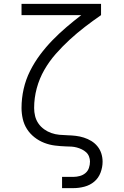

<svg xmlns="http://www.w3.org/2000/svg" viewBox="-20 -755 640 990"><path d="M300 215V157H359Q375 157 391.5 152.5Q408 148 420.5 137.5Q433 127 438.5 111Q444 95 444 78Q444 65 439 52Q434 39 424 30Q414 21 401.5 15Q389 9 376 5.5Q363 2 349 1Q335 0 322 0H321Q292 -1 263.5 -4.5Q235 -8 208 -18.5Q181 -29 158 -47Q135 -65 119.5 -89Q104 -113 97.5 -141.5Q91 -170 91 -198Q91 -248 102 -296.5Q113 -345 135 -389Q157 -433 186.5 -472.5Q216 -512 250.5 -547.5Q285 -583 322.5 -615Q360 -647 399 -677H91V-735H501V-677Q459 -648 418 -616.5Q377 -585 339.5 -550.5Q302 -516 268 -477.5Q234 -439 208.5 -394.5Q183 -350 169.5 -300Q156 -250 156 -198Q156 -177 161 -156.5Q166 -136 178 -118.5Q190 -101 207.5 -88.5Q225 -76 245 -69Q265 -62 286.5 -60Q308 -58 329 -57.5Q350 -57 371 -54.5Q392 -52 412.5 -45.5Q433 -39 451 -28Q469 -17 482.5 -0.5Q496 16 502.5 36.5Q509 57 509 79Q509 107 498.5 135Q488 163 466 181.5Q444 200 415.5 207.5Q387 215 359 215Z"/></svg>

Font: Iosevka Custom Light Extended
Style: Regular
Weight: 300
Width: 7
Monospace: yes
Designer: Belleve Invis
Foundry: Belleve Invis
Version: Version 11.2.4; ttfautohint (v1.8.4)